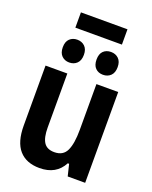

<svg xmlns="http://www.w3.org/2000/svg" viewBox="-165 -986 860 1085"><g transform="rotate(20 265.0 -443.5)"><path d="M209 10Q129 10 86.5 -38.5Q44 -87 44 -186V-546H175V-222Q175 -161 194 -132Q213 -103 257 -103Q310 -103 330 -145.5Q350 -188 350 -271V-546H481V0H376L359 -70H351Q309 10 209 10ZM366 -608Q338 -608 320.5 -625.5Q303 -643 303 -677Q303 -711 320.5 -728Q338 -745 366 -745Q394 -745 412 -727.5Q430 -710 430 -677Q430 -643 412 -625.5Q394 -608 366 -608ZM163 -608Q136 -608 118 -625.5Q100 -643 100 -677Q100 -711 118 -728Q136 -745 163 -745Q191 -745 209 -727.5Q227 -710 227 -677Q227 -643 209 -625.5Q191 -608 163 -608ZM129 -805V-897H409V-805Z"/></g></svg>

Font: Noto Sans Mono Condensed
Style: Bold
Weight: 700
Width: 3
Designer: Monotype Design Team
Foundry: Monotype Imaging Inc.
Version: Version 2.014